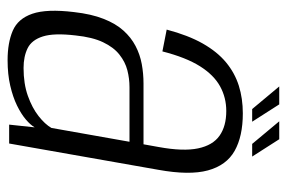

<svg xmlns="http://www.w3.org/2000/svg" viewBox="-142 -592 738 493"><g transform="rotate(90 226.5 -345.0)"><path d="M134 4Q170.5 4 199.5 -2.8Q228.5 -9.5 250.5 -20.2Q272.5 -31 286.5 -43Q300.5 -55 306.5 -65.5L299.5 0H348L415.5 -383Q430 -463 417 -510.5Q404 -558 366.8 -579Q329.5 -600 270.5 -600Q232.5 -600 199.8 -589.8Q167 -579.5 139.8 -557Q112.5 -534.5 91.2 -497Q70 -459.5 55.5 -404.5L111.5 -393.5Q127 -454 149.5 -489.8Q172 -525.5 201 -541.5Q230 -557.5 264.5 -557.5Q303.5 -557.5 328 -540.2Q352.5 -523 360.5 -485Q368.5 -447 357 -384L350 -345H194Q168.5 -345 144 -340.5Q119.5 -336 97.5 -324.5Q75.5 -313 57.8 -293.2Q40 -273.5 27.8 -242.2Q15.5 -211 10.5 -166.5Q2 -96.5 14.8 -59.5Q27.5 -22.5 58.5 -9.2Q89.5 4 134 4ZM154 -37Q124.5 -37 103.2 -47.5Q82 -58 73 -86.8Q64 -115.5 70.5 -170.5Q75 -214 88 -241.2Q101 -268.5 119.8 -283.2Q138.5 -298 159.8 -303.5Q181 -309 203.5 -309H343.5L308 -108.5Q298.5 -92 277.5 -75.5Q256.5 -59 225.5 -48Q194.5 -37 154 -37ZM349 -624H381.5L337 -693.5H291ZM259.5 -624H292L247.5 -693.5H201.5Z"/></g></svg>

Font: Anybody SemiCondensed Light
Style: Italic
Weight: 300
Width: 4
Italic angle: -10°
Version: Version 1.113;gftools[0.9.25]